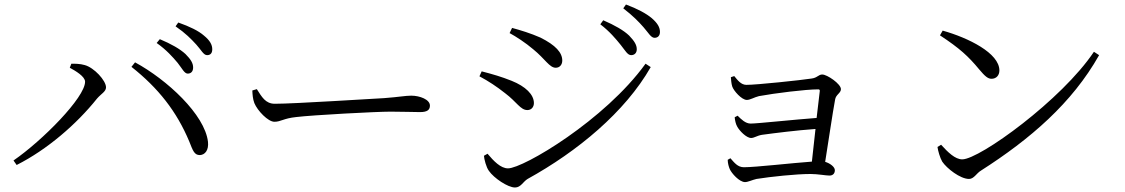

<svg xmlns="http://www.w3.org/2000/svg" viewBox="-20 -819 5000 853"><path d="M769 -540C789 -515 799 -492 814 -492C829 -492 838 -502 838 -519C838 -538 828 -555 804 -579C779 -602 740 -624 690 -645L676 -628C720 -597 747 -566 769 -540ZM852 -621C874 -597 884 -574 900 -574C915 -574 923 -583 923 -600C923 -620 913 -639 886 -661C862 -682 823 -701 772 -719L760 -702C805 -671 829 -646 852 -621ZM290 -518C316 -504 358 -479 358 -456C358 -386 168 -194 40 -106L54 -86C189 -154 320 -267 411 -381C430 -403 451 -412 451 -431C451 -461 398 -519 356 -530C336 -536 312 -536 297 -536ZM868 -130C891 -131 908 -152 904 -189C890 -310 722 -465 580 -542L564 -522C683 -428 765 -324 821 -190C837 -150 843 -130 868 -130Z M1121 -423 1101 -417C1102 -397 1103 -380 1110 -361C1124 -327 1171 -278 1199 -278C1228 -278 1239 -293 1296 -299C1371 -308 1652 -323 1715 -323C1776 -323 1811 -321 1846 -321C1880 -321 1890 -332 1890 -350C1890 -377 1845 -394 1807 -394C1781 -394 1753 -388 1686 -383C1640 -381 1290 -358 1201 -358C1159 -358 1143 -389 1121 -423Z M2738 -619C2758 -594 2768 -574 2784 -574C2798 -574 2809 -583 2809 -600C2809 -619 2799 -636 2775 -661C2751 -684 2711 -707 2660 -729L2647 -711C2689 -679 2716 -646 2738 -619ZM2839 -698C2861 -673 2872 -651 2888 -651C2903 -651 2912 -661 2912 -677C2912 -698 2901 -716 2876 -738C2851 -759 2812 -780 2761 -799L2749 -782C2793 -748 2817 -723 2839 -698ZM2244 -672C2272 -657 2315 -629 2349 -600C2402 -557 2421 -518 2449 -518C2467 -518 2478 -532 2478 -550C2478 -585 2449 -618 2381 -652C2338 -671 2292 -685 2255 -695ZM2848 -536C2668 -286 2305 -71 2237 -71C2204 -71 2173 -104 2146 -136L2130 -127C2131 -112 2140 -76 2152 -60C2174 -28 2236 14 2268 14C2294 14 2304 -12 2324 -24C2545 -146 2757 -321 2871 -521ZM2110 -480C2151 -458 2186 -435 2224 -405C2276 -366 2292 -330 2323 -330C2342 -330 2352 -345 2352 -361C2352 -399 2315 -435 2253 -460C2208 -478 2170 -489 2120 -502Z M3225 -116 3213 -109C3213 -94 3218 -77 3222 -68C3230 -49 3265 -10 3290 -10C3303 -10 3323 -20 3341 -24C3404 -34 3516 -46 3581 -46C3613 -46 3649 -39 3665 -39C3679 -39 3689 -47 3689 -63C3689 -77 3669 -93 3646 -100C3660 -187 3679 -317 3690 -376C3693 -399 3716 -405 3716 -423C3716 -446 3655 -488 3633 -488C3616 -488 3611 -473 3585 -470C3540 -463 3342 -442 3296 -442C3272 -442 3257 -463 3242 -481L3227 -476C3228 -464 3229 -448 3233 -435C3239 -416 3275 -375 3298 -375C3313 -375 3331 -387 3352 -392C3423 -405 3559 -422 3615 -422C3620 -422 3623 -420 3622 -414L3608 -295C3512 -288 3344 -270 3315 -270C3292 -270 3273 -289 3257 -305L3244 -298C3245 -285 3249 -267 3255 -257C3265 -238 3296 -206 3317 -206C3331 -206 3342 -216 3365 -220C3424 -228 3519 -240 3603 -246L3587 -101C3502 -95 3336 -76 3285 -76C3257 -76 3242 -97 3225 -116Z M4168 -683 4156 -662C4244 -604 4282 -569 4330 -511C4356 -480 4369 -469 4385 -469C4406 -469 4420 -484 4420 -506C4420 -583 4282 -651 4168 -683ZM4840 -589C4698 -376 4332 -111 4255 -111C4223 -111 4191 -143 4161 -176L4145 -166C4147 -150 4156 -118 4166 -101C4186 -71 4246 -24 4285 -24C4307 -24 4318 -49 4338 -61C4557 -201 4743 -361 4863 -574Z"/></svg>

Font: Harano Aji Mincho K1
Style: Regular
Weight: 400
Foundry: Masamichi Hosoda
Version: HaranoAjiMinchoK1-Regular version 20230610;ttx 4.39.4